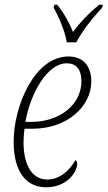

<svg xmlns="http://www.w3.org/2000/svg" viewBox="-20 -786 457 816"><path d="M264 -606H304C330 -654 368 -704 414 -753L417 -766H402C357 -730 318 -688 290 -650C275 -689 251 -732 223 -766H211L208 -753C232 -711 256 -652 264 -606ZM176 10C264 10 308 -54 308 -90C308 -98 305 -104 300 -105C277 -63 235 -23 181 -23C120 -23 80 -79 80 -182C80 -198 82 -225 84 -239H120C263 -239 368 -332 368 -440C368 -507 332 -546 271 -546C126 -546 38 -334 38 -184C38 -51 95 10 176 10ZM113 -268H88C109 -388 180 -517 264 -517C303 -517 326 -492 326 -441C326 -341 234 -268 113 -268Z"/></svg>

Font: Noto Serif Condensed ExtraLight
Style: Italic
Weight: 200
Width: 3
Italic angle: -12°
Designer: Monotype Design Team
Foundry: Monotype Imaging Inc.
Version: Version 2.013